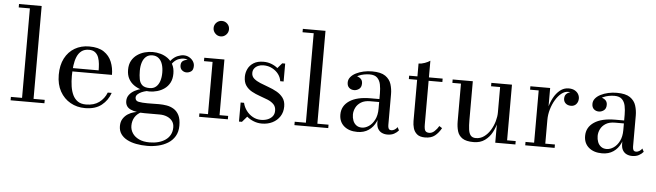

<svg xmlns="http://www.w3.org/2000/svg" viewBox="-56 -993 5094 1490"><g transform="rotate(5 2490.5 -248.0)"><path d="M215 -750V-26.5H302V0H38.5V-26.5H125.5V-723.5H38.5V-750Z M618 10Q555.5 10 504.5 -18.8Q453.5 -47.5 423.5 -101.2Q393.5 -155 393.5 -230Q393.5 -305 421.2 -358.5Q449 -412 498.2 -440.8Q547.5 -469.5 611 -469.5Q683 -469.5 725.2 -441Q767.5 -412.5 786.2 -366Q805 -319.5 805 -265H461V-291H699Q699 -314.5 696.5 -341Q694 -367.5 685.8 -390.8Q677.5 -414 659.5 -428.8Q641.5 -443.5 611 -443.5Q575.5 -443.5 553 -426.5Q530.5 -409.5 518 -379.8Q505.5 -350 500.5 -311.5Q495.5 -273 495.5 -230Q495.5 -187 501.2 -148.8Q507 -110.5 521.2 -81.2Q535.5 -52 560.2 -35.2Q585 -18.5 623.5 -18.5Q686 -18.5 726 -48.2Q766 -78 784.5 -125.5H815Q795.5 -67 747.2 -28.5Q699 10 618 10Z M1125 260Q1079 260 1038.5 252.2Q998 244.5 967 228Q936 211.5 918.5 186Q901 160.5 901 125Q901 91 916 67.8Q931 44.5 953.2 30.2Q975.5 16 998.8 9.8Q1022 3.5 1039 3.5H1058.5Q1025 19 1007.2 47.8Q989.5 76.5 989.5 114.5Q989.5 146 1007 172.8Q1024.5 199.5 1058.2 215.5Q1092 231.5 1140.5 231.5Q1177.5 231.5 1209 223Q1240.5 214.5 1264.2 198Q1288 181.5 1301.2 156.8Q1314.5 132 1314.5 99.5Q1314.5 71 1299.8 51Q1285 31 1259.2 20Q1233.5 9 1201 9Q1190.5 9 1166 9Q1141.5 9 1117 9Q1092.5 9 1081.5 9Q1014 9 973.5 -9.5Q933 -28 933 -73.5Q933 -100.5 948.8 -121.5Q964.5 -142.5 991.5 -157Q1018.5 -171.5 1052 -179Q1085.5 -186.5 1121 -186.5L1119.5 -167.5Q1103.5 -167.5 1083.5 -163.2Q1063.5 -159 1045 -150.8Q1026.5 -142.5 1014.8 -131.2Q1003 -120 1003 -106Q1003 -80 1030 -74.8Q1057 -69.5 1098 -69.5Q1115.5 -69.5 1131.2 -69.8Q1147 -70 1162 -70.2Q1177 -70.5 1191 -70.5Q1219 -70.5 1248.8 -65.5Q1278.5 -60.5 1304 -45Q1329.5 -29.5 1345 0.8Q1360.5 31 1360.5 82Q1360.5 130 1340.2 164.2Q1320 198.5 1286 219.5Q1252 240.5 1210.2 250.2Q1168.5 260 1125 260ZM1105 -162Q1074.5 -162 1043 -170.8Q1011.5 -179.5 985 -197.8Q958.5 -216 942.2 -245.2Q926 -274.5 926 -316Q926 -357.5 942.2 -386.5Q958.5 -415.5 985 -434Q1011.5 -452.5 1043 -461Q1074.5 -469.5 1105 -469.5Q1135.5 -469.5 1166.2 -461Q1197 -452.5 1222.5 -434Q1248 -415.5 1263.5 -386.5Q1279 -357.5 1279 -316Q1279 -274.5 1263.5 -245.2Q1248 -216 1222.5 -197.8Q1197 -179.5 1166.2 -170.8Q1135.5 -162 1105 -162ZM1105 -188.5Q1134.5 -188.5 1154 -205Q1173.5 -221.5 1183 -250.2Q1192.5 -279 1192.5 -316Q1192.5 -353 1183 -381.8Q1173.5 -410.5 1154 -427Q1134.5 -443.5 1105 -443.5Q1075.5 -443.5 1056 -427Q1036.5 -410.5 1027 -381.8Q1017.5 -353 1017.5 -316Q1017.5 -279 1023 -250.2Q1028.5 -221.5 1047 -205Q1065.5 -188.5 1105 -188.5ZM1379 -334.5Q1360 -334.5 1344.2 -347.5Q1328.5 -360.5 1328.5 -385Q1328.5 -410 1344.8 -420.8Q1361 -431.5 1379 -431.5Q1397.5 -431.5 1414.2 -420.8Q1431 -410 1431 -389.5H1405Q1405 -408 1390.2 -423.8Q1375.5 -439.5 1348.5 -439.5Q1331.5 -439.5 1309.5 -431.5Q1287.5 -423.5 1268 -401.8Q1248.5 -380 1238.5 -338.5L1220 -352.5Q1230 -395.5 1252.5 -420Q1275 -444.5 1300.8 -454.8Q1326.5 -465 1346.5 -465Q1371 -465 1390.2 -454Q1409.5 -443 1420.8 -425.8Q1432 -408.5 1432 -389.5Q1432 -357.5 1414.8 -346Q1397.5 -334.5 1379 -334.5Z M1619 -636Q1594.5 -636 1576.8 -654Q1559 -672 1559 -696.5Q1559 -721.5 1576.8 -739Q1594.5 -756.5 1619 -756.5Q1644 -756.5 1661.5 -739Q1679 -721.5 1679 -696.5Q1679 -672 1661.5 -654Q1644 -636 1619 -636ZM1664 -460V-26.5H1731V0H1507V-26.5H1574V-433.5H1507V-460Z M1818.5 10V-138.5H1845Q1852.5 -105.5 1873 -78Q1893.5 -50.5 1923 -34.2Q1952.5 -18 1987 -18Q2014.5 -18 2038 -27Q2061.5 -36 2076 -53.8Q2090.5 -71.5 2090.5 -98.5Q2090.5 -129.5 2072 -148.2Q2053.5 -167 2024.2 -179Q1995 -191 1962 -202.2Q1929 -213.5 1899.8 -229.5Q1870.5 -245.5 1852 -271.8Q1833.5 -298 1833.5 -340.5Q1833.5 -372.5 1847.5 -402Q1861.5 -431.5 1891.5 -450.2Q1921.5 -469 1968.5 -469Q2001 -469 2029.2 -458.2Q2057.5 -447.5 2079 -429.5L2113.5 -469.5H2136.5V-330H2110Q2106.5 -358.5 2088 -383.8Q2069.5 -409 2039 -425.2Q2008.5 -441.5 1969.5 -441.5Q1947.5 -441.5 1929 -433.2Q1910.5 -425 1899.5 -410.2Q1888.5 -395.5 1888.5 -375Q1888.5 -348.5 1908 -331.5Q1927.5 -314.5 1958.2 -302Q1989 -289.5 2023.2 -277.2Q2057.5 -265 2088.2 -247.8Q2119 -230.5 2138.5 -204Q2158 -177.5 2158 -137Q2158 -92.5 2136.5 -59.5Q2115 -26.5 2078.5 -8.2Q2042 10 1996 10Q1963 10 1932.8 -1.8Q1902.5 -13.5 1879 -33.5L1841.5 10Z M2426 -750V-26.5H2513V0H2249.5V-26.5H2336.5V-723.5H2249.5V-750Z M2974 10Q2950.5 10 2931.2 1Q2912 -8 2900.5 -27.5Q2889 -47 2889 -78.5V-304.5Q2889 -340.5 2882.8 -372Q2876.5 -403.5 2857 -423.2Q2837.5 -443 2797.5 -443Q2777 -443 2754 -438.8Q2731 -434.5 2711 -425.2Q2691 -416 2678.2 -401.2Q2665.5 -386.5 2665.5 -366H2633.5Q2633.5 -391.5 2650.2 -406.2Q2667 -421 2687 -421Q2708.5 -421 2726.2 -407.2Q2744 -393.5 2744 -368Q2744 -338 2725.8 -324.5Q2707.5 -311 2687 -311Q2664 -311 2648.2 -325Q2632.5 -339 2632.5 -366Q2632.5 -389.5 2647.8 -408.2Q2663 -427 2689 -440.2Q2715 -453.5 2747.5 -460.8Q2780 -468 2814 -468Q2883 -468 2917.5 -444Q2952 -420 2963.8 -382.5Q2975.5 -345 2975.5 -304.5V-63.5Q2975.5 -47.5 2980.8 -36.8Q2986 -26 3003.5 -26Q3014.5 -26 3028 -34.2Q3041.5 -42.5 3048.5 -54.5L3061.5 -30Q3048 -13.5 3026.5 -1.8Q3005 10 2974 10ZM2740 10Q2675 10 2636.2 -23.2Q2597.5 -56.5 2597.5 -113.5Q2597.5 -180.5 2655.5 -219.8Q2713.5 -259 2820 -259H2935.5V-236H2820Q2776 -236 2748.2 -218.8Q2720.5 -201.5 2707.5 -175.2Q2694.5 -149 2694.5 -121.5Q2694.5 -96.5 2702.8 -74.8Q2711 -53 2728.5 -39.8Q2746 -26.5 2772 -26.5Q2799 -26.5 2826 -44.5Q2853 -62.5 2871 -97.8Q2889 -133 2889 -184H2904Q2904 -127 2884 -83.2Q2864 -39.5 2827.5 -14.8Q2791 10 2740 10Z M3267 7Q3226 7 3204.5 -11.2Q3183 -29.5 3175.2 -56.8Q3167.5 -84 3167.5 -111.5V-560Q3190 -560 3216 -569.5Q3242 -579 3257 -590V-94Q3257 -56.5 3266 -44Q3275 -31.5 3297 -31.5Q3318.5 -31.5 3338.2 -50Q3358 -68.5 3370.5 -91L3393 -76.5Q3372 -38.5 3343.5 -15.8Q3315 7 3267 7ZM3103 -433.5V-460H3364V-433.5Z M3645.5 10Q3587.5 10 3558.2 -9.8Q3529 -29.5 3519 -63.5Q3509 -97.5 3509 -141V-433.5H3442V-460H3599V-157Q3599 -115 3603 -84.8Q3607 -54.5 3620.2 -38.5Q3633.5 -22.5 3660.5 -22.5Q3696 -22.5 3724.5 -43.2Q3753 -64 3773 -96.8Q3793 -129.5 3803.5 -166.5Q3814 -203.5 3814 -235L3828.5 -236.5Q3828.5 -204.5 3819.2 -162.2Q3810 -120 3789.2 -80.8Q3768.5 -41.5 3733 -15.8Q3697.5 10 3645.5 10ZM3814 0V-433.5H3743.5V-460H3904V-26.5H3971V0Z M4186 -211Q4186 -254 4196.8 -299.2Q4207.5 -344.5 4228 -383Q4248.5 -421.5 4278.2 -445.5Q4308 -469.5 4345.5 -469.5Q4373.5 -469.5 4392.2 -459.2Q4411 -449 4420.8 -432.5Q4430.5 -416 4430.5 -397.5Q4430.5 -372 4415.2 -354.2Q4400 -336.5 4374 -336.5Q4348 -336.5 4332.2 -351Q4316.5 -365.5 4316.5 -388Q4316.5 -415 4334.5 -428.5Q4352.5 -442 4374 -442Q4389 -442 4401.8 -436.5Q4414.5 -431 4422 -420.8Q4429.5 -410.5 4429.5 -397.5H4403Q4403 -411 4394.2 -421Q4385.5 -431 4371.8 -436.8Q4358 -442.5 4343 -442.5Q4316.5 -442.5 4291.2 -422.5Q4266 -402.5 4245.8 -368.8Q4225.5 -335 4213.5 -294Q4201.5 -253 4201.5 -211ZM4201.5 -460V-26.5H4276.5V0H4047.5V-26.5H4114.5V-433.5H4047.5V-460Z M4880.5 10Q4857 10 4837.8 1Q4818.5 -8 4807 -27.5Q4795.5 -47 4795.5 -78.5V-304.5Q4795.5 -340.5 4789.2 -372Q4783 -403.5 4763.5 -423.2Q4744 -443 4704 -443Q4683.5 -443 4660.5 -438.8Q4637.5 -434.5 4617.5 -425.2Q4597.5 -416 4584.8 -401.2Q4572 -386.5 4572 -366H4540Q4540 -391.5 4556.8 -406.2Q4573.5 -421 4593.5 -421Q4615 -421 4632.8 -407.2Q4650.5 -393.5 4650.5 -368Q4650.5 -338 4632.2 -324.5Q4614 -311 4593.5 -311Q4570.5 -311 4554.8 -325Q4539 -339 4539 -366Q4539 -389.5 4554.2 -408.2Q4569.5 -427 4595.5 -440.2Q4621.5 -453.5 4654 -460.8Q4686.5 -468 4720.5 -468Q4789.5 -468 4824 -444Q4858.5 -420 4870.2 -382.5Q4882 -345 4882 -304.5V-63.5Q4882 -47.5 4887.2 -36.8Q4892.5 -26 4910 -26Q4921 -26 4934.5 -34.2Q4948 -42.5 4955 -54.5L4968 -30Q4954.5 -13.5 4933 -1.8Q4911.5 10 4880.5 10ZM4646.5 10Q4581.5 10 4542.8 -23.2Q4504 -56.5 4504 -113.5Q4504 -180.5 4562 -219.8Q4620 -259 4726.5 -259H4842V-236H4726.5Q4682.5 -236 4654.8 -218.8Q4627 -201.5 4614 -175.2Q4601 -149 4601 -121.5Q4601 -96.5 4609.2 -74.8Q4617.5 -53 4635 -39.8Q4652.5 -26.5 4678.5 -26.5Q4705.5 -26.5 4732.5 -44.5Q4759.5 -62.5 4777.5 -97.8Q4795.5 -133 4795.5 -184H4810.5Q4810.5 -127 4790.5 -83.2Q4770.5 -39.5 4734 -14.8Q4697.5 10 4646.5 10Z"/></g></svg>

Font: Bodoni Moda 9pt
Style: Regular
Weight: 400
Designer: Owen Earl
Foundry: indestructible type
Version: Version 2.005